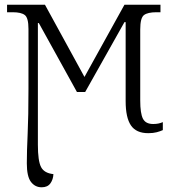

<svg xmlns="http://www.w3.org/2000/svg" viewBox="-20 -556 733 816"><path d="M157 240Q129 240 111.5 217Q94 194 94 138Q94 87 97.5 13Q101 -61 101 -178V-433Q101 -480 85.5 -492Q70 -504 34 -504H10V-536H171L339 -229L509 -536H662V-504H645Q608 -504 592 -492Q576 -480 576 -431V-129Q576 -74 587.5 -51.5Q599 -29 631 -29Q643 -29 653 -31Q663 -33 672 -37V-3Q661 2 646 6Q631 10 610 10Q559 10 536.5 -23Q514 -56 514 -126V-462H509L342 -165H307L145 -458H141V59Q141 128 154.5 154Q168 180 207 184Q206 207 194 223.5Q182 240 157 240Z"/></svg>

Font: Noto Serif SemiCondensed Light
Style: Regular
Weight: 300
Width: 4
Designer: Monotype Design Team
Foundry: Monotype Imaging Inc.
Version: Version 2.013